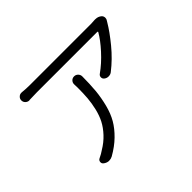

<svg xmlns="http://www.w3.org/2000/svg" viewBox="-142 -990 1285 1285"><g transform="rotate(-45 500.0 -347.5)"><path d="M452.1 -503.9Q451.2 -520.5 461.9 -532.2Q472.7 -543.9 489.3 -543.9Q505.9 -543.9 517.1 -532.2Q528.3 -520.5 528.3 -504.9Q528.3 -435.5 522.5 -369.1Q516.6 -311.5 501.5 -252.4Q486.3 -193.4 460.4 -148.9Q434.6 -104.5 391.6 -62.5Q348.6 -20.5 288.1 13.7Q273.4 21.5 257.8 21.5Q254.9 21.5 251 21.5Q232.4 19.5 216.8 6.8Q206.1 -2 208 -16.1Q210 -30.3 223.6 -36.1Q251 -48.8 271.5 -63.5Q317.4 -90.8 351.1 -127Q384.8 -163.1 404.3 -200.7Q423.8 -238.3 435.1 -286.1Q446.3 -334 449.7 -376.5Q453.1 -418.9 453.1 -474.6Q453.1 -490.2 452.1 -503.9ZM852.5 -713.9Q856.4 -713.9 860.4 -713.9Q886.7 -713.9 905.3 -697.3Q915 -687.5 915 -672.9Q915 -661.1 908.2 -652.3Q904.3 -646.5 902.3 -642.6Q869.1 -585.9 810.5 -514.6Q752 -443.4 682.6 -389.6Q669.9 -379.9 653.3 -379.9Q653.3 -379.9 652.3 -379.9Q635.7 -379.9 622.1 -390.6Q611.3 -399.4 611.8 -413.1Q612.3 -426.8 624 -434.6Q680.7 -474.6 733.9 -533.2Q787.1 -591.8 813.5 -638.7Q814.5 -640.6 813.5 -642.6Q812.5 -644.5 809.6 -644.5H238.3Q209 -644.5 167 -642.6Q165 -641.6 164.1 -641.6Q149.4 -641.6 137.7 -652.3Q126 -663.1 126 -679.7Q126 -696.3 138.7 -707Q148.4 -715.8 162.1 -715.8Q164.1 -715.8 167 -715.8Q206.1 -711.9 238.3 -711.9H819.3Q833 -711.9 852.5 -713.9Z"/></g></svg>

Font: Gen Jyuu Gothic Normal
Style: Regular
Weight: 300
Designer: [Source Han Sans]
Ryoko NISHIZUKA  (kana & ideographs); Paul D. Hunt (Latin, Greek & Cyrillic); Wenlong ZHANG  (bopomofo
Version: Version 1.002.20150607